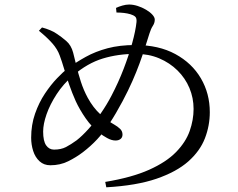

<svg xmlns="http://www.w3.org/2000/svg" viewBox="-20 -788 1040 838"><path d="M149.8 -653.8 163.4 -668.1Q181.4 -663.5 199.2 -656Q217.1 -648.6 230 -639.1Q247.3 -627.8 269 -609.3Q290.7 -590.8 299.3 -558.1Q305.3 -535.4 313.3 -501.6Q321.2 -467.8 333 -431.2Q344.9 -394.5 362.8 -361.4Q386.5 -318 417.8 -289.3Q449.1 -260.7 478.9 -244.1Q493.1 -236.1 503.9 -225.8Q514.7 -215.5 514.7 -200.8Q514.7 -188.3 506.2 -181.5Q497.7 -174.7 484.3 -174.7Q466.9 -174.7 447.3 -185.7Q427.6 -196.7 415.2 -206.7Q380.6 -233 354 -271.4Q327.4 -309.8 310.4 -346.8Q294.6 -382.3 282.1 -418.3Q269.6 -454.2 259.9 -487.2Q250.2 -520.2 240.8 -545.3Q230.9 -573.4 208.3 -598.9Q185.7 -624.4 149.8 -653.8ZM488.4 -733.4 486.4 -753.5Q498.1 -759.1 513.8 -763.6Q529.5 -768.2 543.6 -768.2Q561.3 -768.2 580.8 -762Q600.2 -755.8 617.4 -745.6Q634.6 -735.5 645 -724Q655.5 -712.4 655.5 -702.5Q655.5 -687.9 647.1 -675.2Q638.7 -662.5 632.3 -641.8Q622.8 -611.5 612.4 -579.1Q602 -546.7 589 -510.9Q575.9 -475.2 558 -434.4Q540.1 -393.5 515 -346.3Q485.2 -290.5 458.7 -250.4Q432.2 -210.2 404.4 -180.3Q376.6 -150.4 341.8 -123.7Q312.4 -101.3 277.4 -84Q242.5 -66.7 199.8 -66.7Q171.4 -66.7 152.5 -84.2Q133.6 -101.6 124.8 -129.2Q116 -156.8 116 -186.9Q116 -243 133 -291.8Q150.1 -340.6 176.2 -379.7Q202.3 -418.7 229.3 -446.7Q256.3 -474.7 275.1 -489.4Q312.1 -516.5 354.3 -539.8Q396.4 -563.2 449.5 -577.4Q502.5 -591.5 570.7 -591.5Q672.6 -591.5 745.3 -552Q817.9 -512.5 856.8 -446.1Q895.7 -379.7 895.7 -298.4Q895.7 -239.6 874.4 -184.3Q853.1 -129 801.9 -83.5Q750.6 -38.1 663.3 -8Q576 22 443.9 29.5L439.3 6Q555.5 -13.3 630.6 -46.9Q705.7 -80.5 748.3 -124.2Q790.9 -167.9 807.9 -216.3Q824.9 -264.6 824.9 -312.5Q824.9 -360.6 806.8 -403.8Q788.6 -447 754.8 -480.4Q721 -513.8 674.8 -533.4Q628.7 -552.9 572.5 -552.9Q495.7 -552.9 428.7 -532.6Q361.7 -512.3 298.8 -458.2Q256.6 -422 227.3 -377Q198.1 -332 183.2 -289.3Q168.3 -246.5 168.3 -213.7Q168.3 -172.2 181.4 -153.6Q194.5 -135 215.7 -135Q246.1 -135 267.5 -146Q288.8 -157 314.3 -175.5Q339.1 -194.9 366.7 -225.6Q394.3 -256.3 420.5 -294Q446.6 -331.8 466.9 -371Q496.9 -428.3 519.8 -487.9Q542.6 -547.4 557.2 -600.7Q571.8 -653.9 575.8 -691.8Q577.3 -708.8 570.1 -715.3Q562.8 -721.8 549.4 -725.8Q536 -729.8 521 -731.5Q506 -733.2 488.4 -733.4Z"/></svg>

Font: Noto Serif TC
Style: Regular
Weight: 200
Designer: Ryoko NISHIZUKA 西塚涼子 (kana & ideographs); Frank Grießhammer (Latin, Greek & Cyrillic); Wenlong ZHANG 张文龙 (bopomofo); San
Foundry: Adobe
Version: Version 2.001;hotconv 1.1.0;makeotfexe 2.6.0